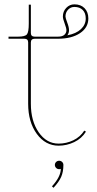

<svg xmlns="http://www.w3.org/2000/svg" viewBox="-20 -682 455 902"><path d="M296.4 -516.1Q337.9 -523.9 360.4 -545.2Q382.8 -566.4 382.8 -595.2Q382.8 -620.6 368.7 -635Q354.5 -649.4 329.6 -649.4Q312 -649.4 299.8 -636.5Q287.6 -623.5 287.6 -604.5Q287.6 -597.7 295.9 -575.9Q304.2 -554.2 304.2 -540Q304.2 -526.4 296.4 -516.1ZM252 -500H143.1Q125 -500 125 -482.4V-194.8Q125 -113.3 161.9 -60.3Q198.7 -7.3 255.4 -7.3Q291.5 -7.3 324.2 -22.9Q356.9 -38.6 376 -68.4L383.8 -63.5Q363.8 -31.2 328.6 -14.4Q293.5 2.4 255.4 2.4Q193.4 2.4 152.8 -53.2Q112.3 -108.9 112.3 -194.8V-482.4Q112.3 -500 94.7 -500H20V-509.8H64.9Q97.7 -509.8 106.4 -520.5Q115.2 -531.2 115.2 -571.3V-660.2H125V-526.9Q125 -509.8 143.1 -509.8H252Q272.9 -509.8 282.5 -518.6Q292 -527.3 292 -540Q292 -549.8 283.7 -571.8Q275.4 -593.8 275.4 -604.5Q275.4 -628.4 291.3 -645Q307.1 -661.6 329.6 -661.6Q359.4 -661.6 377.2 -643.6Q395 -625.5 395 -595.2Q395 -552.2 355.7 -526.1Q316.4 -500 252 -500ZM277.8 92.8Q277.8 125.5 267.3 149.2Q256.8 172.9 231.4 200.2L224.1 193.4Q265.6 147.9 265.6 111.3H265.1Q262.2 112.8 257.8 112.8Q249.5 112.8 243.7 106.9Q237.8 101.1 237.8 92.8Q237.8 84.5 243.7 78.9Q249.5 73.2 257.8 73.2Q266.1 73.2 272 78.9Q277.8 84.5 277.8 92.8Z"/></svg>

Font: ZnikomitNo24
Style: Thin
Weight: 300
Designer: gluk
Foundry: gluk
Version: Version 0.55